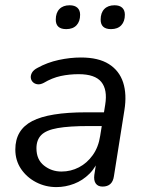

<svg xmlns="http://www.w3.org/2000/svg" viewBox="-20 -719 570 747"><path d="M199.4 8.9Q157 8.9 120.5 -10Q84.1 -28.9 61.8 -61.8Q39.6 -94.8 39.6 -137.3Q39.6 -213.8 105.3 -247.9Q171 -282 314.6 -282H395.1L386.8 -228.6H325.9Q248.9 -228.6 204.3 -220.7Q159.8 -212.9 140.8 -193.9Q121.8 -174.9 121.8 -142.1Q121.8 -98.1 151.2 -74.9Q180.5 -51.6 219.3 -51.6Q255.5 -51.6 287.1 -68Q318.7 -84.4 340.9 -115.5Q363.1 -146.6 369.7 -190.1L389.3 -311.7Q398.8 -369.8 374.2 -400.1Q349.6 -430.4 286.2 -430.4Q249.5 -430.4 216.1 -423.2Q182.7 -415.9 150.2 -396.6Q137.1 -389.7 126 -391.1Q115 -392.5 107.9 -399.5Q100.8 -406.6 99.8 -416.6Q98.8 -426.6 104.8 -436.9Q110.9 -447.2 126 -455Q164.3 -476.2 208.5 -485.7Q252.6 -495.3 294.8 -495.3Q363.2 -495.3 403.6 -469.7Q444.1 -444.2 459.1 -398.2Q474 -352.1 464 -290.3L423.2 -33.3Q417.4 6.9 379 6.9Q361.1 6.9 352.6 -5Q344.1 -16.9 347 -38.7L359.7 -119.8L368.3 -110.4Q354.8 -69.8 328.2 -43.2Q301.7 -16.7 268 -3.9Q234.4 8.9 199.4 8.9ZM411.9 -605.7Q371.6 -605.7 371.6 -642.6Q371.6 -669.2 385.8 -683.8Q400 -698.5 425.6 -698.5Q445.2 -698.5 455.5 -688.9Q465.8 -679.3 465.8 -661.6Q465.8 -635.6 451.8 -620.7Q437.9 -605.7 411.9 -605.7ZM237.7 -605.7Q197 -605.7 197 -642.6Q197 -669.2 211.2 -683.8Q225.4 -698.5 250.9 -698.5Q270.6 -698.5 281.1 -688.9Q291.7 -679.3 291.7 -661.6Q291.7 -635.6 277.7 -620.7Q263.7 -605.7 237.7 -605.7Z"/></svg>

Font: Nunito Variable Extra Light
Style: Italic
Weight: 200
Italic angle: -9°
Designer: Vernon Adams
Foundry: Vernon Adams
Version: Version 3.602